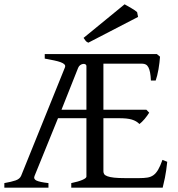

<svg xmlns="http://www.w3.org/2000/svg" viewBox="-20 -864 819 884"><path d="M377.9 -560.1Q377.9 -565.4 373.3 -567.9Q368.7 -570.3 362.3 -569.6Q356 -568.8 349.6 -564.5Q343.3 -560.1 339.8 -551.8L263.2 -358.9H377.9ZM750 -119.1Q745.6 -76.7 739.3 -45.4Q732.9 -14.2 729 0H308.1V-21Q341.3 -27.8 359.6 -35.9Q377.9 -43.9 377.9 -50.8V-319.8H247.1L139.2 -54.2Q132.8 -40 147.9 -32.7Q163.1 -25.4 203.1 -21V0H0V-21Q33.2 -26.9 52 -33.4Q70.8 -40 77.1 -54.2L278.8 -553.2Q282.2 -561.5 277.1 -567.1Q272 -572.8 259.8 -577.4Q247.6 -582 228.8 -585.9Q210 -589.8 186 -594.2V-615.2H702.1L716.8 -603Q715.8 -590.3 714.1 -575.2Q712.4 -560.1 709.7 -544.9Q707 -529.8 703.6 -516.1Q700.2 -502.4 696.8 -493.2H674.8Q673.8 -515.6 670.9 -530.5Q668 -545.4 663.1 -554.4Q658.2 -563.5 651.1 -567.1Q644 -570.8 634.8 -570.8H456.1V-358.9H653.8L667 -345.2Q662.6 -338.4 657.2 -330.8Q651.9 -323.2 645.8 -316.2Q639.6 -309.1 633.5 -303Q627.4 -296.9 622.1 -293Q614.7 -300.3 606.4 -305.2Q598.1 -310.1 586.9 -313.5Q575.7 -316.9 560.5 -318.4Q545.4 -319.8 524.9 -319.8H456.1V-75.2Q456.1 -67.9 459.7 -62.3Q463.4 -56.6 474.4 -52.5Q485.4 -48.3 505.1 -46.1Q524.9 -43.9 557.1 -43.9H620.1Q642.6 -43.9 658.4 -46.4Q674.3 -48.8 686.3 -57.4Q698.2 -65.9 708 -82.5Q717.8 -99.1 728 -127.9L750 -119.1ZM386.7 -667.5Q378.4 -670.9 374.8 -675.5Q371.1 -680.2 364.7 -689.5L553.7 -844.2Q558.6 -841.3 566.9 -836.7Q575.2 -832 584 -826.9Q592.8 -821.8 600.1 -816.9Q607.4 -812 611.3 -808.1L615.7 -786.1Z"/></svg>

Font: Gentium
Style: Regular
Weight: 400
Designer: J. Victor Gaultney
Version: Version 1.03; 2011; OFL 1.1 release